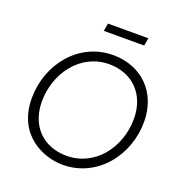

<svg xmlns="http://www.w3.org/2000/svg" viewBox="-153 -1003 1072 1140"><g transform="rotate(20 383.0 -433.0)"><path d="M368 7C583 7 736 -182 736 -398C736 -580 612 -708 429 -708C215 -708 61 -520 61 -303C61 -71 244 7 368 7ZM371 -51C221 -51 124 -153 124 -305C124 -484 245 -649 425 -649C573 -649 673 -548 673 -394C673 -214 552 -51 371 -51ZM326 -824H581L590 -873H335Z"/></g></svg>

Font: Fixel Display 20240404 Light
Style: Italic
Weight: 300
Italic angle: -10°
Designer: AlfaBravo + MacPaw
Foundry: Kyrylo Tkachov, Marchela Mozhyna, Serhii Makarenko, Maria Weinstein, Zakhar Kryvoshyya
Version: Version 1.211;Glyphs 3.2 (3225)